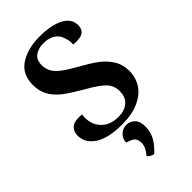

<svg xmlns="http://www.w3.org/2000/svg" viewBox="-295 -795 1155 1155"><g transform="rotate(-45 283.0 -217.0)"><path d="M36 -127Q36 -159 55 -179.5Q74 -200 117 -200Q135 -200 146 -198Q143 -185 143 -171Q143 -161 145 -147Q152 -99 189 -66Q226 -33 292 -33Q341 -33 373 -59.5Q405 -86 405 -137Q405 -185 373.5 -217.5Q342 -250 265 -293Q192 -335 150 -366.5Q108 -398 84.5 -438.5Q61 -479 61 -534Q61 -624 127.5 -667.5Q194 -711 297 -711Q393 -711 451 -681Q509 -651 509 -594Q509 -567 493.5 -550.5Q478 -534 442 -533Q438 -532 428 -532Q419 -532 405 -534Q407 -567 397 -592Q389 -625 360 -645.5Q331 -666 282 -666Q242 -666 212.5 -646Q183 -626 183 -580Q183 -548 197 -523Q211 -498 244 -473Q277 -448 338 -414Q398 -381 438 -351.5Q478 -322 505 -280Q532 -238 532 -182Q532 -127 503.5 -82.5Q475 -38 416.5 -11.5Q358 15 273 15Q156 15 96 -24.5Q36 -64 36 -127ZM242 254Q260 232 269 213.5Q278 195 278 176Q278 143 260 129.5Q242 116 213 109Q213 78 235 56Q257 34 289 34Q321 34 342.5 56.5Q364 79 364 125Q364 164 345 201Q326 238 284 277Q261 273 242 254Z"/></g></svg>

Font: Arima Madurai Black
Style: Regular
Weight: 900
Designer: Joana Correia and Natanael Gama
Foundry: NDISCOVER
Version: Version 1.020